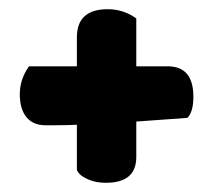

<svg xmlns="http://www.w3.org/2000/svg" viewBox="-20 -476 463 417"><path d="M78 -204Q52 -204 37.5 -221.5Q23 -239 23 -271.5Q23 -304 43 -332H147V-395Q147 -456 214 -456Q248 -456 276 -436V-332H344Q400 -332 400 -266Q400 -233 387 -220Q336 -216 276 -212V-135Q276 -79 210 -79Q189 -79 173.5 -85.5Q158 -92 152 -99L147 -106V-205Q122 -204 101.5 -204Q81 -204 78 -204Z"/></svg>

Font: Chela One
Style: Regular
Weight: 400
Designer: Miguel Hernandez
Foundry: LatinoType
Version: Version 1.001